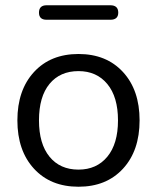

<svg xmlns="http://www.w3.org/2000/svg" viewBox="-20 -700 596 729"><path d="M399 -625H157Q128 -625 128 -652Q128 -680 157 -680H399Q429 -680 429 -652Q429 -625 399 -625ZM447 -59.5Q384 9 278 9Q172 9 109 -59.5Q46 -128 46 -243Q46 -358 109 -426.5Q172 -495 278 -495Q384 -495 447 -426.5Q510 -358 510 -243Q510 -128 447 -59.5ZM278 -56Q347 -56 387.5 -105Q428 -154 428 -243Q428 -332 387.5 -381Q347 -430 278 -430Q208 -430 168 -381.5Q128 -333 128 -243Q128 -154 168 -105Q208 -56 278 -56Z"/></svg>

Font: Nunito
Style: Regular
Weight: 400
Designer: Vernon Adams
Foundry: Vernon Adams
Version: Version 3.602